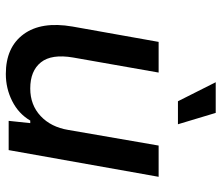

<svg xmlns="http://www.w3.org/2000/svg" viewBox="-72 -698 779 676"><g transform="rotate(90 318.0 -359.5)"><path d="M240 10Q146 10 100 -52.5Q54 -115 73 -225L127 -528H235L182 -227Q169 -151 199 -113.5Q229 -76 291 -76Q349 -76 388 -112.5Q427 -149 437 -210L492 -528H602L508 0H405L413 -76H404Q380 -35 335.5 -12.5Q291 10 240 10ZM336 -596 269 -729H377L417 -596Z"/></g></svg>

Font: Hubot Sans Medium
Style: Italic
Weight: 500
Italic angle: -10°
Designer: Deni Anggara
Foundry: GitHub
Version: Version 1.001; ttfautohint (v1.8.4.7-5d5b);gftools[0.9.31]